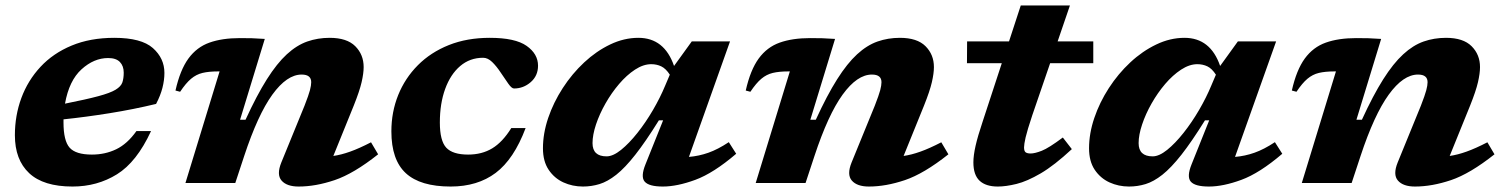

<svg xmlns="http://www.w3.org/2000/svg" viewBox="-20 -670 5504 703"><path d="M533 -190Q480.5 -76.5 408.2 -31.8Q336 13 245.5 13Q139 13 86.8 -36Q34.5 -85 34.5 -175Q34.5 -247 58.2 -311.2Q82 -375.5 128.2 -425.2Q174.5 -475 242.5 -503.2Q310.5 -531.5 398.5 -531.5Q497.5 -531.5 539.8 -494Q582 -456.5 582 -403Q582 -377 574.8 -348.5Q567.5 -320 551.5 -289.5Q468.5 -269.5 381.2 -255.5Q294 -241.5 212.5 -233Q212.5 -227.5 212.5 -221.5Q212.5 -154.5 235 -129.2Q257.5 -104 316.5 -104Q365 -104 405.5 -123.5Q446 -143 479.5 -190ZM376 -457.5Q324 -457.5 278.5 -416.2Q233 -375 218 -290.5Q296 -306 339.8 -317.8Q383.5 -329.5 403.2 -341.5Q423 -353.5 428 -368.2Q433 -383 433 -404Q433 -428.5 419 -443Q405 -457.5 376 -457.5Z M639.5 -334 622.5 -338.5Q639.5 -414 670 -455.8Q700.5 -497.5 747 -514Q793.5 -530.5 858 -530.5Q884.5 -530.5 902.8 -530Q921 -529.5 949.5 -527.5L859 -231.5H879Q920 -321 957 -379.5Q994 -438 1030.2 -471.2Q1066.5 -504.5 1105 -518Q1143.5 -531.5 1187 -531.5Q1250 -531.5 1280.8 -500.8Q1311.5 -470 1311.5 -424.5Q1311.5 -401.5 1304 -369Q1296.5 -336.5 1275.5 -284L1200.5 -99Q1229 -103 1262 -114.8Q1295 -126.5 1338.5 -149L1364.5 -105Q1275 -34 1205.2 -10.5Q1135.5 13 1073.5 13Q1030 13 1011 -8.8Q992 -30.5 1010 -75L1095 -283Q1110 -321.5 1114.8 -339.5Q1119.5 -357.5 1119.5 -369Q1119.5 -397 1084.5 -397Q1030.5 -397 977.2 -323.5Q924 -250 874 -98.5L841.5 0H659L784 -408.5H777.5Q744.5 -408.5 721.5 -403Q698.5 -397.5 679.5 -381.5Q660.5 -365.5 639.5 -334Z M1749 -458.5Q1700.5 -458.5 1665 -428.2Q1629.5 -398 1610 -344.5Q1590.5 -291 1590.5 -221.5Q1590.5 -154.5 1614 -129.2Q1637.5 -104 1694 -104Q1744.5 -104 1782.2 -126.8Q1820 -149.5 1852 -201H1904.5Q1861.5 -87 1795 -37Q1728.5 13 1630 13Q1519 13 1466 -35.8Q1413 -84.5 1413 -189Q1413 -260 1438 -322Q1463 -384 1510 -431.2Q1557 -478.5 1623.5 -505Q1690 -531.5 1773 -531.5Q1866.5 -531.5 1908.2 -502Q1950 -472.5 1950 -429.5Q1950 -392.5 1923.2 -369.2Q1896.5 -346 1862 -346Q1853.5 -346 1841.2 -363.5Q1829 -381 1813.5 -404Q1798 -427.5 1782 -443Q1766 -458.5 1749 -458.5Z M2343.5 -68.5 2408 -229.5H2392.5Q2344 -151.5 2306.2 -103.5Q2268.5 -55.5 2236.5 -30.2Q2204.5 -5 2175 4Q2145.5 13 2114.5 13Q2076 13 2042.8 -2.2Q2009.5 -17.5 1988.8 -48.5Q1968 -79.5 1968 -127Q1968 -181.5 1987.2 -238.2Q2006.5 -295 2040.5 -347.5Q2074.5 -400 2119 -441.5Q2163.5 -483 2214.2 -507.2Q2265 -531.5 2317.5 -531.5Q2412.5 -531.5 2448 -428.5L2513 -518.5H2653L2502.5 -95.5Q2539 -98.5 2573.8 -110.8Q2608.5 -123 2648.5 -149.5L2675.5 -107Q2592.5 -36 2525.8 -11.5Q2459 13 2407 13Q2356 13 2340.5 -5Q2325 -23 2343.5 -68.5ZM2149.5 -146Q2149.5 -97.5 2201 -97.5Q2224.5 -97.5 2254 -121.2Q2283.5 -145 2314 -183.5Q2344.5 -222 2371 -267.5Q2397.5 -313 2415.5 -356.5L2432.5 -396.5Q2418 -419 2401.2 -427Q2384.5 -435 2364.5 -435Q2335.5 -435 2305 -415Q2274.5 -395 2246.8 -362.5Q2219 -330 2197 -291.2Q2175 -252.5 2162.2 -214.2Q2149.5 -176 2149.5 -146Z M2727.5 -334 2710.5 -338.5Q2727.5 -414 2758 -455.8Q2788.5 -497.5 2835 -514Q2881.5 -530.5 2946 -530.5Q2972.5 -530.5 2990.8 -530Q3009 -529.5 3037.5 -527.5L2947 -231.5H2967Q3008 -321 3045 -379.5Q3082 -438 3118.2 -471.2Q3154.5 -504.5 3193 -518Q3231.5 -531.5 3275 -531.5Q3338 -531.5 3368.8 -500.8Q3399.5 -470 3399.5 -424.5Q3399.5 -401.5 3392 -369Q3384.5 -336.5 3363.5 -284L3288.5 -99Q3317 -103 3350 -114.8Q3383 -126.5 3426.5 -149L3452.5 -105Q3363 -34 3293.2 -10.5Q3223.5 13 3161.5 13Q3118 13 3099 -8.8Q3080 -30.5 3098 -75L3183 -283Q3198 -321.5 3202.8 -339.5Q3207.5 -357.5 3207.5 -369Q3207.5 -397 3172.5 -397Q3118.5 -397 3065.2 -323.5Q3012 -250 2962 -98.5L2929.5 0H2747L2872 -408.5H2865.5Q2832.5 -408.5 2809.5 -403Q2786.5 -397.5 2767.5 -381.5Q2748.5 -365.5 2727.5 -334Z M3759.5 -247.5Q3741 -192 3735.2 -166.8Q3729.5 -141.5 3729.5 -130.5Q3729.5 -116.5 3735.5 -112.2Q3741.5 -108 3753.5 -108Q3769 -108 3794.5 -118Q3820 -128 3871.5 -166.5L3904.5 -124Q3840.5 -64.5 3790.5 -35.2Q3740.5 -6 3701.8 3.5Q3663 13 3633.5 13Q3589.5 13 3566.8 -8.2Q3544 -29.5 3544 -75.5Q3544 -100.5 3552 -136Q3560 -171.5 3578 -225L3648 -438.5H3520.5L3521 -518.5H3674.5L3717.5 -650H3897.5L3852.5 -518.5H3983V-438.5H3825Z M4343 -68.5 4407.5 -229.5H4392Q4343.5 -151.5 4305.8 -103.5Q4268 -55.5 4236 -30.2Q4204 -5 4174.5 4Q4145 13 4114 13Q4075.5 13 4042.2 -2.2Q4009 -17.5 3988.2 -48.5Q3967.5 -79.5 3967.5 -127Q3967.5 -181.5 3986.8 -238.2Q4006 -295 4040 -347.5Q4074 -400 4118.5 -441.5Q4163 -483 4213.8 -507.2Q4264.5 -531.5 4317 -531.5Q4412 -531.5 4447.5 -428.5L4512.5 -518.5H4652.5L4502 -95.5Q4538.5 -98.5 4573.2 -110.8Q4608 -123 4648 -149.5L4675 -107Q4592 -36 4525.2 -11.5Q4458.5 13 4406.5 13Q4355.5 13 4340 -5Q4324.5 -23 4343 -68.5ZM4149 -146Q4149 -97.5 4200.5 -97.5Q4224 -97.5 4253.5 -121.2Q4283 -145 4313.5 -183.5Q4344 -222 4370.5 -267.5Q4397 -313 4415 -356.5L4432 -396.5Q4417.5 -419 4400.8 -427Q4384 -435 4364 -435Q4335 -435 4304.5 -415Q4274 -395 4246.2 -362.5Q4218.5 -330 4196.5 -291.2Q4174.5 -252.5 4161.8 -214.2Q4149 -176 4149 -146Z M4727 -334 4710 -338.5Q4727 -414 4757.5 -455.8Q4788 -497.5 4834.5 -514Q4881 -530.5 4945.5 -530.5Q4972 -530.5 4990.2 -530Q5008.5 -529.5 5037 -527.5L4946.5 -231.5H4966.5Q5007.5 -321 5044.5 -379.5Q5081.5 -438 5117.8 -471.2Q5154 -504.5 5192.5 -518Q5231 -531.5 5274.5 -531.5Q5337.5 -531.5 5368.2 -500.8Q5399 -470 5399 -424.5Q5399 -401.5 5391.5 -369Q5384 -336.5 5363 -284L5288 -99Q5316.5 -103 5349.5 -114.8Q5382.5 -126.5 5426 -149L5452 -105Q5362.5 -34 5292.8 -10.5Q5223 13 5161 13Q5117.5 13 5098.5 -8.8Q5079.5 -30.5 5097.5 -75L5182.5 -283Q5197.5 -321.5 5202.2 -339.5Q5207 -357.5 5207 -369Q5207 -397 5172 -397Q5118 -397 5064.8 -323.5Q5011.5 -250 4961.5 -98.5L4929 0H4746.5L4871.5 -408.5H4865Q4832 -408.5 4809 -403Q4786 -397.5 4767 -381.5Q4748 -365.5 4727 -334Z"/></svg>

Font: Newsreader 6pt
Style: Bold Italic
Weight: 700
Italic angle: -17°
Designer: Hugues Gentile
Foundry: Production Type
Version: Version 1.003; ttfautohint (v1.8.3)